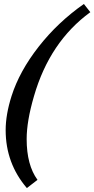

<svg xmlns="http://www.w3.org/2000/svg" viewBox="-20 -766 472 960"><path d="M114.3 174.3Q8.3 50.3 8.3 -115.2Q8.3 -192.9 37.6 -285.2Q77.1 -409.7 173.3 -532.5Q269.5 -655.3 399.4 -746.1L431.6 -705.1Q228.5 -557.1 149.9 -285.2Q113.3 -160.2 113.3 -70.8Q113.3 59.1 167.5 133.3Z"/></svg>

Font: Elstob 8pt
Style: Bold Italic
Weight: 700
Italic angle: -20°
Designer: Peter S. Baker
Version: Version 1.015